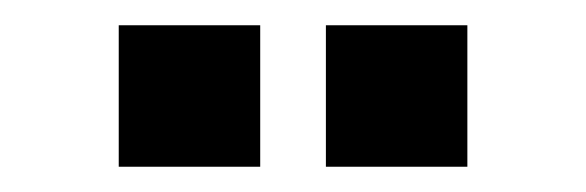

<svg xmlns="http://www.w3.org/2000/svg" viewBox="-20 -705 464 152"><path d="M186 -685V-573H74V-685ZM350 -685V-573H238V-685Z"/></svg>

Font: XXII Aven Bold
Style: Regular
Weight: 700
Designer: Lecter Johnson
Foundry: Doubletwo Studios
Version: Version 1.001